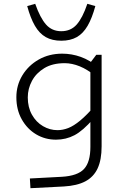

<svg xmlns="http://www.w3.org/2000/svg" viewBox="-20 -750 654 1009"><path d="M455 22V-421L486 -462H514V19Q514 90 493 135Q472 180 428.5 203Q385 226 315 230L140 239L137 188L306 179Q388 174 421.5 138Q455 102 455 22ZM66 -239Q66 -302 97.5 -354Q129 -406 183.5 -437Q238 -468 307 -468Q357 -468 404.5 -451Q452 -434 498 -396L486 -347Q440 -385 399 -401.5Q358 -418 320 -418Q256 -418 213 -392Q170 -366 148 -325Q126 -284 126 -238Q126 -186 148 -147Q170 -108 206 -87Q242 -66 282 -66Q310 -66 338.5 -77Q367 -88 401.5 -116.5Q436 -145 483 -199L470 -125Q416 -63 371.5 -39.5Q327 -16 274 -16Q217 -16 170 -44Q123 -72 94.5 -122.5Q66 -173 66 -239ZM302 -586Q352 -586 383 -621Q414 -656 439 -730L481 -718Q464 -655 440.5 -614.5Q417 -574 383.5 -555Q350 -536 302 -536Q254 -536 220.5 -555Q187 -574 163.5 -614.5Q140 -655 123 -718L165 -730Q191 -656 222 -621Q253 -586 302 -586Z"/></svg>

Font: Intel One Mono Light
Style: Regular
Weight: 300
Monospace: yes
Designer: Fred Shallcrass
Foundry: Frere-Jones Type LLC
Version: Version 1.004